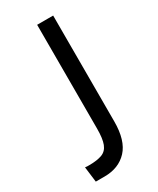

<svg xmlns="http://www.w3.org/2000/svg" viewBox="-175 -715 640 779"><g transform="rotate(-30 144.5 -325.0)"><path d="M31 10 22 -62Q27 -61 32 -61Q37 -61 42 -61Q79 -61 101.5 -69.5Q124 -78 133.5 -102.5Q143 -127 143 -174V-660H218V-164Q218 -75 178.5 -32.5Q139 10 72 10Q65 10 56.5 10Q48 10 31 10Z"/></g></svg>

Font: Bricolage Grotesque 10pt Condensed Light
Style: Regular
Weight: 300
Width: 3
Designer: Mathieu Triay
Foundry: Atelier Triay
Version: Version 1.000; ttfautohint (v1.8.4.7-5d5b);gftools[0.9.32]